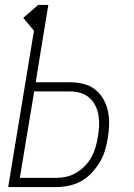

<svg xmlns="http://www.w3.org/2000/svg" viewBox="-20 -755 540 775"><path d="M13 0 117 -631 74 -683 134 -735H175L124 -423H262Q290 -423 316.5 -416.5Q343 -410 363 -394.5Q383 -379 396.5 -356Q410 -333 415.5 -307Q421 -281 420.5 -253Q420 -225 415 -198Q411 -172 403.5 -147Q396 -122 382 -99Q368 -76 349 -56Q330 -36 306 -23Q282 -10 256.5 -5Q231 0 206 0ZM205 -37Q226 -37 247 -41.5Q268 -46 287.5 -57.5Q307 -69 323 -85.5Q339 -102 349.5 -121.5Q360 -141 366 -162Q372 -183 375 -203Q379 -225 380 -247Q381 -269 377.5 -290Q374 -311 364.5 -329.5Q355 -348 340 -361Q325 -374 304.5 -380Q284 -386 262 -386H118L60 -37Z"/></svg>

Font: Iosevka SS18 Extralight
Style: Italic
Weight: 200
Italic angle: -9°
Monospace: yes
Designer: Belleve Invis
Foundry: Belleve Invis
Version: Version 25.1.1; ttfautohint (v1.8.4)